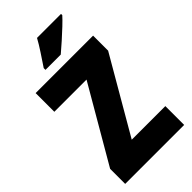

<svg xmlns="http://www.w3.org/2000/svg" viewBox="-281 -1001 1075 1075"><g transform="rotate(-45 256.5 -463.5)"><path d="M491 0H24V-119L284 -566H29V-714H484V-595L225 -149H491ZM443 -917Q427 -899 398.5 -872Q370 -845 338.5 -817Q307 -789 281 -767H160V-781Q184 -817 209.5 -855.5Q235 -894 253 -927H443Z"/></g></svg>

Font: Noto Sans Khmer UI Condensed Black
Style: Regular
Weight: 900
Width: 3
Designer: Danh Hong and the Monotype Design Team
Foundry: Monotype Imaging Inc.
Version: Version 2.002; ttfautohint (v1.8.4.7-5d5b)